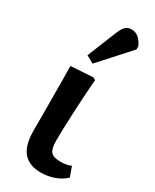

<svg xmlns="http://www.w3.org/2000/svg" viewBox="-212 -868 757 937"><g transform="rotate(30 166.5 -399.5)"><path d="M198 14Q131 14 98 -25Q65 -64 65 -147Q65 -178 65 -228.5Q65 -279 64.5 -334Q64 -389 64 -436Q64 -483 63 -509L188 -517L202 -509Q198 -465 195 -414Q192 -363 189.5 -313.5Q187 -264 186 -223Q185 -182 185 -158Q185 -113 199.5 -96.5Q214 -80 253 -80Q292 -80 313 -91L333 -36Q310 -13 274 0.5Q238 14 198 14ZM151 -573 109 -596 176 -762Q188 -790 200.5 -801.5Q213 -813 234 -813Q277 -813 302 -758V-740Z"/></g></svg>

Font: Literata 12pt SemiBold
Style: Regular
Weight: 600
Designer: Latin by Veronika Burian and Jose Scaglione. Greek by Irene Vlachou. Cyrillic by Vera Evstafieva.
Foundry: TypeTogether
Version: Version 3.002